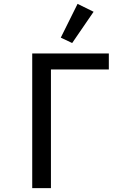

<svg xmlns="http://www.w3.org/2000/svg" viewBox="-20 -975 680 995"><path d="M147 -698H544V-615H244V0H147ZM354 -752 295 -780 382 -955 465 -914Z"/></svg>

Font: Writer
Style: Regular
Weight: 400
Monospace: yes
Designer: Mike Abbink, Paul van der Laan, Pieter van Rosmalen
Foundry: Bold Monday
Version: Version 2.001 2020